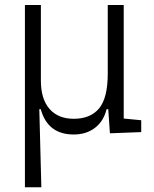

<svg xmlns="http://www.w3.org/2000/svg" viewBox="-20 -538 626 782"><path d="M280.3 9.8Q174.3 9.8 146 -93.3H140.1L148.4 224.6H81.5V-517.6H146.5V-210Q146.5 -134.8 181.6 -94.5Q216.8 -54.2 280.3 -54.2Q348.6 -54.2 383.8 -96.7Q418.9 -139.2 418.9 -239.3V-517.6H483.9V-55.2L555.2 -48.3V0L427.7 4.9L420.9 -93.3H414.1Q401.9 -43.9 366.5 -17.1Q331.1 9.8 280.3 9.8Z"/></svg>

Font: Cascadia Mono PL Light
Style: Regular
Weight: 300
Monospace: yes
Designer: Aaron Bell
Foundry: Saja Typeworks
Version: Version 2404.023; ttfautohint (v1.8.4)